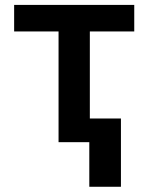

<svg xmlns="http://www.w3.org/2000/svg" viewBox="-20 -565 590 763"><path d="M460.6 177.2H334.9V0H212.7V-440H36.2V-545.5H513.5V-440H337V-94.1H460.6Z"/></svg>

Font: Linik Sans SemiBold
Style: Regular
Weight: 600
Designer: Fonts by Rasmus Andersson / Changes by Cristiano Sobral with parts from Marc Monis
Foundry: rsms
Version: Version 3.020; ttfautohint (v1.6)